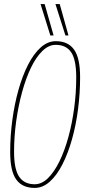

<svg xmlns="http://www.w3.org/2000/svg" viewBox="-20 -912 421 942"><path d="M150 10Q89 10 59.5 -31.5Q30 -73 30 -166Q30 -245 40.5 -323Q51 -401 70.5 -470.5Q90 -540 117.5 -594Q145 -648 179.5 -679Q214 -710 254 -710Q314 -710 343.5 -668.5Q373 -627 373 -534Q373 -455 363 -377Q353 -299 333.5 -229.5Q314 -160 286.5 -106Q259 -52 224.5 -21Q190 10 150 10ZM150 -8Q185 -8 215.5 -38Q246 -68 271.5 -120Q297 -172 315.5 -239.5Q334 -307 344 -382Q354 -457 354 -533Q354 -618 329.5 -655Q305 -692 253 -692Q219 -692 188 -662Q157 -632 132 -580Q107 -528 88.5 -460.5Q70 -393 59.5 -318Q49 -243 49 -167Q49 -82 74 -45Q99 -8 150 -8ZM227 -738 179 -892H199L243 -738ZM301 -738 252 -892H273L316 -738Z"/></svg>

Font: Georama Condensed Thin
Style: Italic
Weight: 100
Width: 3
Italic angle: -9°
Designer: Jean-Baptiste Levee
Foundry: Production Type
Version: Version 1.000